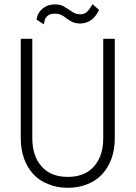

<svg xmlns="http://www.w3.org/2000/svg" viewBox="-20 -885 646 915"><path d="M134 -226V-700H79V-226Q79 -174 94 -131Q109 -88 138 -56Q167 -24 209 -8Q250 10 303 10Q356 10 398 -8Q439 -24 468 -56Q497 -88 512 -131Q527 -174 527 -226V-700H472V-226Q472 -142 428 -92Q384 -42 303 -42Q222 -42 178 -92Q134 -142 134 -226ZM154 -792 189 -769Q189 -773 194 -791Q198 -804 210 -812Q221 -820 241 -820Q264 -820 281 -809Q308 -789 316 -785Q335 -773 362 -773Q383 -773 401 -782Q419 -790 431 -805Q444 -820 452 -838L421 -865Q408 -842 395 -829Q382 -817 365 -817Q345 -817 332 -824Q309 -838 306 -841Q299 -845 292.5 -849Q286 -853 283 -855Q280 -857 279 -857Q266 -864 241 -864Q219 -864 200 -855Q178 -843 169 -829Q157 -813 154 -792Z"/></svg>

Font: NM-font
Style: Light
Weight: 500
Designer: ""
Foundry: ""
Version: ""